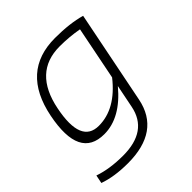

<svg xmlns="http://www.w3.org/2000/svg" viewBox="-214 -642 956 956"><g transform="rotate(-45 264.0 -164.0)"><path d="M442.4 -455.1Q378.9 -466.8 310.5 -466.8Q127.4 -466.8 85.4 -255.4Q43.9 -48.8 169.4 -48.8Q288.6 -48.8 386.2 -172.9ZM402.8 0Q365.7 185.5 139.6 185.5Q44.9 185.5 -23.4 161.1L-14.6 117.2Q55.2 141.6 149.4 141.6Q323.2 141.6 351.6 0L376 -122.1Q274.4 0 159.2 0Q-15.6 0 35.2 -254.4Q86.9 -512.7 323.7 -512.7Q427.7 -512.7 501 -491.7Z"/></g></svg>

Font: Sansation Light
Style: Light Italic
Weight: 300
Designer: Bernd Montag
Version: Version 1.301